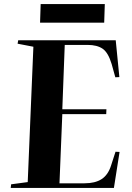

<svg xmlns="http://www.w3.org/2000/svg" viewBox="-20 -929 652 949"><path d="M145 -698 67 -713 70 -730H552L570 -548L550 -547L532 -612Q515 -669 487.5 -688Q460 -707 413 -707H300L288 -389H506L505 -365H288L274 -23H398Q450 -23 482 -43.5Q514 -64 529 -111L551 -179L571 -178L543 0H33L35 -18L117 -29ZM181 -909H498L495 -817H178Z"/></svg>

Font: Literata 72pt
Style: Bold Italic
Weight: 700
Italic angle: -2°
Designer: Latin by Veronika Burian and Jose Scaglione. Greek by Irene Vlachou. Cyrillic by Vera Evstafieva
Foundry: TypeTogether
Version: Version 3.002